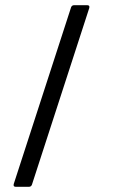

<svg xmlns="http://www.w3.org/2000/svg" viewBox="-20 -720 440 740"><path d="M33 -11 254 -692Q257 -700 266 -700H316Q327 -700 324 -689L103 -8Q100 0 91 0H41Q30 0 33 -11Z"/></svg>

Font: Barlow
Style: Regular
Weight: 400
Designer: Jeremy Tribby
Foundry: Tribby Type
Version: Version 1.408;December 10, 2018;FontCreator 11.5.0.2430 64-b